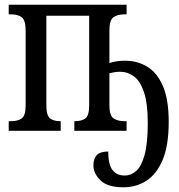

<svg xmlns="http://www.w3.org/2000/svg" viewBox="-20 -556 762 816"><path d="M504 240Q437 240 407 210.5Q377 181 377 147Q377 118 391.5 103Q406 88 440 88Q440 143 458 166.5Q476 190 510 190Q537 190 559 170.5Q581 151 594.5 102.5Q608 54 608 -33Q608 -118 591.5 -165.5Q575 -213 548.5 -232Q522 -251 492 -251Q467 -251 445 -244V-108Q445 -65 462.5 -53Q480 -41 508 -41H518V0H296V-41H299Q327 -41 343 -53Q359 -65 359 -108V-489H177V-108Q177 -65 192.5 -53Q208 -41 235 -41H238V0H17V-41H28Q56 -41 72.5 -53Q89 -65 89 -108V-425Q89 -470 72.5 -482.5Q56 -495 28 -495H17V-536H518V-495H508Q480 -495 462.5 -483Q445 -471 445 -426V-288Q459 -293 476 -295.5Q493 -298 512 -298Q564 -298 606 -272.5Q648 -247 672.5 -190Q697 -133 697 -38Q697 62 671.5 123Q646 184 602.5 212Q559 240 504 240Z"/></svg>

Font: Noto Serif ExtraCondensed
Style: Regular
Weight: 400
Width: 2
Designer: Monotype Design Team
Foundry: Monotype Imaging Inc.
Version: Version 2.015